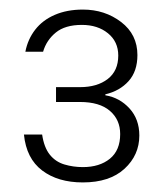

<svg xmlns="http://www.w3.org/2000/svg" viewBox="-20 -728 349 401"><path d="M153 -347Q101 -347 68 -372Q35 -397 30 -447H68Q72 -420 84 -405Q96 -390 114.5 -384.5Q133 -379 153 -379Q188 -379 209.5 -396.5Q231 -414 231 -448Q231 -478 209.5 -496.5Q188 -515 147 -515H97V-546H147Q183 -546 205 -563Q227 -580 227 -612Q227 -641 205.5 -658.5Q184 -676 151 -676Q116 -676 96.5 -660Q77 -644 70 -620H33Q38 -646 53.5 -666Q69 -686 94.5 -697Q120 -708 153 -708Q199 -708 233 -682Q267 -656 267 -613Q267 -579 248.5 -558.5Q230 -538 200 -531V-529Q230 -524 250.5 -501.5Q271 -479 271 -445Q271 -404 240 -375.5Q209 -347 153 -347Z"/></svg>

Font: DM Sans 11pt ExtraLight
Style: Regular
Weight: 250
Version: Version 4.004;gftools[0.9.30]